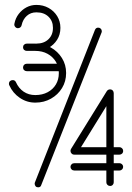

<svg xmlns="http://www.w3.org/2000/svg" viewBox="-20 -771 549 796"><path d="M151.1 -4Q148.5 5.6 138.1 5.6Q131.4 5.6 127.6 1.2Q123.8 -3.2 123.8 -9.4Q123.8 -10.5 123.9 -11.9Q124.1 -13.4 124.5 -14.1L373.4 -646.4Q377.2 -656.4 387 -656.4Q393.4 -656.4 397.7 -652.1Q402 -647.8 402 -642Q402 -640.2 401.8 -638.8Q401.6 -637.4 401.2 -636.6ZM91.2 -560Q84.5 -560 80 -564.2Q75.5 -568.4 75.5 -575.1Q75.5 -581.6 80 -585.9Q84.5 -590.2 91.2 -590.2H126.4Q161.8 -590.2 190.6 -574.2Q219.4 -558.1 236.8 -530.4Q254.1 -502.6 254.1 -468.8Q254.1 -468.8 254.1 -468.4Q254.1 -468.1 254.1 -468.1Q254.1 -433.6 237.2 -406Q220.4 -378.4 191.4 -362Q162.4 -345.6 127 -345.6Q127 -345.6 126.5 -345.6Q126 -345.6 126 -345.6Q91 -345.6 62 -365.4Q33 -385.1 18.8 -416.9Q17 -420.1 17 -423.8Q17 -430.5 21.5 -434.7Q26 -438.9 32.8 -438.9Q42.1 -438.9 46.1 -430.2Q57.4 -405 78.1 -390.9Q98.9 -376.9 126 -376.9Q126 -376.9 126.5 -376.9Q127 -376.9 127 -376.9Q155.2 -376.9 177.4 -388.6Q199.5 -400.4 211.7 -420.8Q223.9 -441.2 223.9 -468.1Q223.9 -468.1 223.9 -468.4Q223.9 -468.8 223.9 -468.8Q223.9 -495 211.4 -515.4Q198.9 -535.9 177.1 -547.9Q155.2 -560 126.4 -560ZM69.6 -666.6Q68.9 -661.6 64.6 -657.9Q60.2 -654.1 54.5 -654.1Q47.2 -654.1 42.6 -660.1Q38 -666 39.8 -673.1Q44.1 -695.6 57.5 -713.1Q70.9 -730.5 89.8 -740.6Q108.8 -750.6 130.4 -750.6Q130.4 -750.6 130.9 -750.6Q131.4 -750.6 131.4 -750.6Q158.8 -750.6 181.4 -738.1Q204 -725.5 217.2 -703.9Q230.4 -682.2 230.4 -656Q230.4 -656 230.4 -655.5Q230.4 -655 230.4 -655Q230.4 -627.5 216.7 -606Q203 -584.5 180.7 -572.2Q158.4 -560 130.8 -560Q124.2 -560 119.8 -564.2Q115.2 -568.4 115.2 -575.1Q115.2 -581.6 119.8 -585.9Q124.2 -590.2 130.8 -590.2Q161.9 -590.2 180.7 -608.1Q199.5 -626 199.5 -655Q199.5 -655 199.5 -655.5Q199.5 -656 199.5 -656Q199.5 -683.8 181 -701.8Q162.5 -719.8 131.4 -719.8Q131.4 -719.8 130.9 -719.8Q130.4 -719.8 130.4 -719.8Q107.2 -719.8 91.1 -705.3Q74.9 -690.9 69.6 -666.6ZM91.2 -475.9Q84.5 -475.9 80 -480.2Q75.5 -484.5 75.5 -491Q75.5 -497.8 80 -502.2Q84.5 -506.8 91.2 -506.8H234.6Q240.8 -506.8 245.2 -502.2Q249.8 -497.8 249.8 -491Q249.8 -484.5 245.2 -480.2Q240.8 -475.9 234.6 -475.9ZM420.9 -384.6Q420.9 -390 425.4 -395.2Q429.9 -400.4 436.4 -400.4Q443.1 -400.4 447.3 -395.9Q451.5 -391.4 451.5 -384.6V-15.1Q451.5 -9 447.3 -4.5Q443.1 0 436.4 0Q429.9 0 425.4 -4.5Q420.9 -9 420.9 -15.1ZM475.5 -94.4Q481.6 -94.4 486.1 -89.9Q490.6 -85.4 490.6 -79.2Q490.6 -73.1 486.1 -68.6Q481.6 -64.1 475.5 -64.1H288Q281.2 -64.1 276.8 -68.6Q272.2 -73.1 272.2 -79.2Q272.2 -85.4 276.8 -89.9Q281.2 -94.4 288 -94.4ZM300.9 -136.6Q296.2 -129.9 288 -129.9Q281.2 -129.9 276.8 -134.5Q272.2 -139.1 272.2 -145.6Q272.2 -150 275.1 -154.6L423.1 -393.6Q428.1 -400.4 436.4 -400.4Q442.5 -400.4 446.4 -395.6Q450.4 -390.8 450.4 -384.6Q450.4 -382.1 450.2 -379.9Q450 -377.8 448.9 -376.2ZM475.5 -160.8Q481.6 -160.8 486.1 -156.2Q490.6 -151.8 490.6 -145.6Q490.6 -138.5 486.1 -134.2Q481.6 -129.9 475.5 -129.9H288Q281.2 -129.9 277.2 -134.2Q273.2 -138.5 273.2 -145.6Q273.2 -151.8 277.8 -156.2Q282.2 -160.8 288.4 -160.8Z"/></svg>

Font: Libertine-Super Thin
Style: Regular
Weight: 100
Designer: Bastien Sozeau
Foundry: NBR — Bastien Sozeau
Version: Version 2.003;gftools[0.9.33]